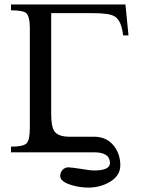

<svg xmlns="http://www.w3.org/2000/svg" viewBox="-20 -683 645 861"><path d="M29.3 0V-25.4Q84 -25.4 98.9 -40Q113.8 -54.7 113.8 -109.4V-556.6Q113.8 -610.4 96.7 -625Q81.5 -636.7 29.3 -636.7V-663.1H542.5L556.2 -524.4H532.2Q524.4 -590.8 495.1 -608.9Q472.2 -624 397.9 -624H209.5V-172.4Q209.5 -113.8 224.6 -93.3Q242.7 -69.3 294.4 -69.8H403.3Q458.5 -69.8 491.2 -28.3Q519.5 8.3 519.5 58.6Q519.5 106 470.7 133.8Q428.7 158.2 375 158.2Q337.9 158.2 300.8 147Q250 131.8 250 106Q250 89.4 260.7 78.4Q271.5 67.4 287.1 67.4Q306.6 68.4 344.2 74.5Q381.8 80.6 396.5 81.5Q473.1 82.5 473.1 48.3Q473.1 0 401.9 0Z"/></svg>

Font: Accordance
Style: Regular
Weight: 400
Version: Version 1.1 (build May 11, 2018) Miklal Software Solutions, 